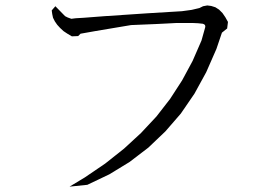

<svg xmlns="http://www.w3.org/2000/svg" viewBox="-20 -698 1040 716"><path d="M216.8 -582 204.1 -593.8 193.4 -605.5 184.6 -618.2 177.7 -631.8 174.8 -645.5 172.9 -659.2 186.5 -674.8 222.7 -637.7 232.4 -632.8 246.1 -627.9 261.7 -629.9 293 -631.8 370.1 -637.7 529.3 -648.4 658.2 -656.2 694.3 -661.1 723.6 -668 737.3 -674.8 752.9 -677.7 767.6 -675.8 783.2 -670.9 796.9 -662.1 809.6 -649.4 820.3 -633.8 830.1 -616.2 827.1 -591.8 807.6 -576.2 787.1 -515.6 749 -428.7 705.1 -348.6 654.3 -274.4 596.7 -208 533.2 -147.5 462.9 -93.8 387.7 -47.9 305.7 -8.8 239.3 -2 295.9 -36.1 372.1 -87.9 442.4 -143.6 505.9 -202.1 563.5 -263.7 614.3 -329.1 659.2 -398.4 698.2 -470.7 731.4 -546.9 745.1 -595.7Q748 -606.4 736.3 -609.4L718.8 -611.3L697.3 -612.3H669.9H638.7L602.5 -610.4L562.5 -608.4L468.8 -604.5L335 -582L280.3 -572.3L271.5 -563.5L248 -562.5L231.4 -572.3Z"/></svg>

Font: B2 Hana
Style: Regular
Weight: 500
Version: 2020-08-05; (max)